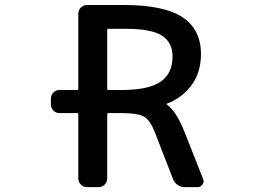

<svg xmlns="http://www.w3.org/2000/svg" viewBox="-20 -774 1040 772"><path d="M294.9 -314.5Q294.9 -319.3 291 -319.3H218.8Q205.1 -319.3 194.8 -329.6Q184.6 -339.8 184.6 -353.5V-377Q184.6 -391.6 194.8 -401.9Q205.1 -412.1 218.8 -412.1H291Q294.9 -412.1 294.9 -416V-718.8Q294.9 -733.4 305.2 -743.7Q315.4 -753.9 330.1 -753.9H477.5Q639.6 -753.9 713.9 -704.6Q788.1 -655.3 788.1 -556.6Q788.1 -481.4 748 -428.7Q710.9 -379.9 651.4 -357.4Q650.4 -357.4 650.4 -356Q650.4 -354.5 651.4 -353.5Q689.5 -326.2 723.6 -239.3L796.9 -53.7Q798.8 -48.8 798.8 -44.9Q798.8 -38.1 793.9 -32.2Q787.1 -21.5 775.4 -21.5H722.7Q707 -21.5 694.3 -30.3Q681.6 -39.1 675.8 -53.7L604.5 -237.3Q585 -289.1 560.5 -304.2Q536.1 -319.3 467.8 -319.3H416Q411.1 -319.3 411.1 -314.5V-56.6Q411.1 -42 400.9 -31.7Q390.6 -21.5 377 -21.5H330.1Q315.4 -21.5 305.2 -31.7Q294.9 -42 294.9 -56.6ZM487.3 -658.2H416Q411.1 -658.2 411.1 -654.3V-416Q411.1 -412.1 416 -412.1H467.8Q577.1 -412.1 625.5 -445.3Q673.8 -478.5 673.8 -546.9Q673.8 -603.5 630.9 -630.9Q587.9 -658.2 487.3 -658.2Z"/></svg>

Font: Gen Jyuu Gothic L Monospace Medium
Style: Regular
Weight: 500
Designer: [Source Han Sans]
Ryoko NISHIZUKA  (kana & ideographs); Paul D. Hunt (Latin, Greek & Cyrillic); Wenlong ZHANG  (bopomofo
Version: Version 1.002.20150607